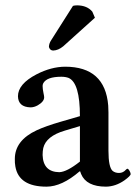

<svg xmlns="http://www.w3.org/2000/svg" viewBox="-20 -696 516 726"><path d="M255.9 -673.8Q262.2 -675.8 272 -675.8Q309.6 -675.3 329.1 -651.9L338.9 -628.9L219.2 -521Q200.2 -505.4 181.2 -504.9Q170.4 -504.9 166 -515.6Q165.5 -518.1 165 -519Q165.5 -531.7 172.9 -543ZM280.8 -47.9Q213.9 9.8 155.8 9.8Q51.3 9.8 38.1 -66.4Q35.6 -80.1 36.1 -95.2Q36.1 -165 119.1 -203.6Q152.8 -219.2 210 -235.8L282.2 -256.8Q282.2 -382.8 239.3 -401.4Q227.5 -405.8 211.9 -405.8Q157.2 -405.8 143.6 -381.3Q141.1 -376 141.1 -371.1Q141.1 -359.9 144.5 -343.8Q147 -332.5 147 -328.1Q147 -312 123 -297.9Q108.9 -290 95.2 -290Q48.8 -291.5 47.9 -332Q47.9 -378.4 118.2 -415Q173.3 -443.4 226.1 -443.8Q377.4 -443.8 389.2 -296.9Q390.1 -283.7 390.1 -271V-126Q390.1 -64 405.8 -49.8Q415.5 -42 430.2 -42Q445.8 -42 457 -55.2Q460 -57.1 460.9 -58.1Q466.8 -58.1 472.7 -43.9Q474.1 -40 474.1 -38.1Q474.1 -31.2 450.7 -14.2Q417 9.3 380.9 9.8Q306.6 9.8 286.6 -38.1Q284.7 -43.5 283.2 -47.9ZM282.2 -85V-219.2L225.1 -202.1Q154.3 -181.2 143.6 -136.2Q141.1 -124.5 141.1 -109.9Q143.1 -45.9 204.1 -44.9Q232.9 -45.9 282.2 -85Z"/></svg>

Font: Linux Libertine O
Style: Semibold
Weight: 700
Designer: Philipp H. Poll
Foundry: Philipp H. Poll
Version: Version 5.0.0